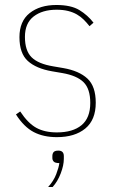

<svg xmlns="http://www.w3.org/2000/svg" viewBox="-20 -538 457 770"><path d="M208 12Q154 12 115 -8.5Q76 -29 44 -79L61 -91Q92 -44 125.5 -25.5Q159 -7 208 -7Q272 -7 307 -36Q342 -65 342 -125Q342 -182 315 -208.5Q288 -235 230 -245L189 -252Q125 -263 91.5 -293.5Q58 -324 58 -389Q58 -453 99 -485.5Q140 -518 206 -518Q265 -518 298.5 -497.5Q332 -477 355 -447L339 -433Q328 -447 316 -459Q304 -471 288.5 -480Q273 -489 253 -494Q233 -499 207 -499Q150 -499 115 -472Q80 -445 80 -390Q80 -335 106.5 -308.5Q133 -282 193 -272L234 -265Q297 -254 330.5 -223Q364 -192 364 -126Q364 -57 322 -22.5Q280 12 208 12ZM214 66Q236 66 236 88V99Q236 125 223.5 157.5Q211 190 191 212H173Q195 188 205.5 160.5Q216 133 218 116Q201 116 195.5 110Q190 104 190 96V88Q190 78 195 72Q200 66 214 66Z"/></svg>

Font: IBM Plex Sans Cond Thin
Style: Regular
Weight: 100
Width: 3
Designer: Mike Abbink, Paul van der Laan, Pieter van Rosmalen
Foundry: Bold Monday
Version: Version 1.3